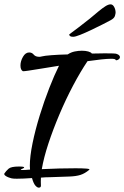

<svg xmlns="http://www.w3.org/2000/svg" viewBox="-21 -816 571 882"><path d="M157 46Q150 46 141.5 36.5Q133 27 126 2Q84 5 56 5Q47 5 40.5 4.5Q34 4 31 3Q27 2 18.5 -1Q10 -4 3.5 -9Q-3 -14 -1 -19Q7 -31 18.5 -41Q30 -51 65 -51Q79 -51 84.5 -50Q90 -49 90 -47Q90 -44 82 -41Q74 -38 74 -36Q74 -35 83 -35Q88 -35 97 -35.5Q106 -36 117 -37Q117 -41 116.5 -45.5Q116 -50 116 -54Q116 -97 128.5 -158Q141 -219 161.5 -285.5Q182 -352 205.5 -412Q229 -472 250 -514Q207 -507 170 -501Q133 -495 110 -491.5Q87 -488 84 -489Q73 -495 73 -515Q73 -535 84.5 -555Q96 -575 113 -575Q126 -575 134 -565Q142 -555 160 -555Q162 -555 165 -555.5Q168 -556 172 -557Q183 -560 215.5 -562.5Q248 -565 290 -566Q305 -576 322 -579.5Q339 -583 355 -583Q372 -583 384.5 -579.5Q397 -576 401 -570Q418 -570 432.5 -570.5Q447 -571 460 -571Q483 -571 498 -570.5Q513 -570 516 -568Q524 -565 527 -561Q530 -557 530 -554Q530 -546 521 -541.5Q512 -537 510 -541Q510 -546 489 -546Q472 -546 444 -543Q416 -540 381 -535Q348 -486 314.5 -422.5Q281 -359 252 -290.5Q223 -222 201.5 -157Q180 -92 171 -39Q209 -41 250.5 -42Q292 -43 326 -43Q357 -43 375.5 -41.5Q394 -40 389 -36Q369 -19 348.5 -12.5Q328 -6 296 -5Q264 -4 208 -2Q198 -2 187.5 -1.5Q177 -1 167 0Q166 19 167 37Q167 46 157 46ZM315 -647Q297 -647 297 -658Q316 -672 341 -691Q366 -710 391 -730Q416 -750 433 -765Q450 -779 463.5 -787.5Q477 -796 487 -796Q497 -796 503.5 -784Q510 -772 510 -758Q510 -754 507 -743Q504 -732 487 -723Q474 -716 449.5 -703.5Q425 -691 397.5 -678Q370 -665 347.5 -656Q325 -647 315 -647Z"/></svg>

Font: Grechen Fuemen
Style: Regular
Weight: 400
Designer: Robert E. Leuschke
Foundry: Robert E. Leuschke
Version: Version 1.010; ttfautohint (v1.8.3)